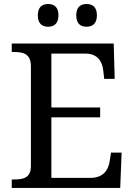

<svg xmlns="http://www.w3.org/2000/svg" viewBox="-20 -929 663 949"><path d="M426.8 -49.8H233.9V-349.1H475.1V-397.9H233.9V-664.1H401.9C461.9 -664.1 484.9 -626 490.2 -582L495.1 -539.1H546.9L542 -713.9H38.1V-671.9H50.8C97.2 -671.9 132.8 -662.1 132.8 -600.1V-108.9C132.8 -50.3 96.2 -42 50.8 -42H38.1V0H574.2L581.1 -174.8H528.8L522 -131.8C515.1 -86.9 489.3 -49.8 426.8 -49.8ZM167 -853C167 -812 188.5 -796.9 217.8 -796.9C247.1 -796.9 269 -812.5 269 -853C269 -894 247.6 -909.2 217.8 -909.2C189 -909.2 167 -894.5 167 -853ZM356.9 -853C356.9 -812 378.4 -796.9 407.7 -796.9C437 -796.9 459 -812.5 459 -853C459 -894 437.5 -909.2 407.7 -909.2C378.9 -909.2 356.9 -894.5 356.9 -853Z"/></svg>

Font: The Erased English
Style: Regular
Weight: 400
Designer: Monotype Design team + ligartures altered by 180 Amsterdam
Foundry: Monotype Imaging Inc.
Version: Version 1.030;Glyphs 3.1.2 (3151)